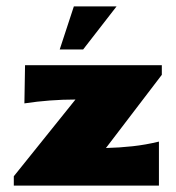

<svg xmlns="http://www.w3.org/2000/svg" viewBox="-20 -578 548 598"><path d="M58 -375H484V-345L310 -117Q352 -118 393 -122.5Q434 -127 475 -137V0H23V-29L215 -268Q135 -268 56 -256ZM239 -424H166L210 -558H343Z"/></svg>

Font: CAT Rhythmus
Style: Regular
Weight: 400
Designer: Peter Wiegel nach alter Vorlage
Foundry: Peter Wiegel
Version: 1.000